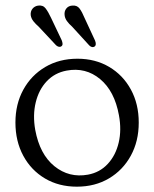

<svg xmlns="http://www.w3.org/2000/svg" viewBox="-20 -673 565 703"><path d="M263.5 -458Q329 -458 379.8 -428Q430.5 -398 459.2 -345.2Q488 -292.5 488 -224Q488 -156 459 -103Q430 -50 379 -19.8Q328 10.5 261.5 10.5Q195.5 10.5 144.8 -19.5Q94 -49.5 65.2 -102.8Q36.5 -156 36.5 -224.5Q36.5 -292 65.5 -344.8Q94.5 -397.5 145.8 -427.8Q197 -458 263.5 -458ZM302 -33.5Q345.5 -41.5 374.5 -72.8Q403.5 -104 414.5 -150.5Q425.5 -197 415.5 -251Q399.5 -339.5 346.5 -383.5Q293.5 -427.5 224 -414.5Q180.5 -406.5 151.2 -375.5Q122 -344.5 110.8 -298Q99.5 -251.5 109 -197.5Q125.5 -108 179.2 -64.5Q233 -21 302 -33.5ZM290 -606.5 328 -524.5Q334 -509 327 -503Q317.5 -496.5 307 -506.5L244 -575.5Q232.5 -585.5 225 -596Q217.5 -606.5 216.5 -618Q215 -632 222.8 -641.8Q230.5 -651.5 244 -652.5Q262 -654.5 271.5 -641.5Q281 -628.5 290 -606.5ZM167 -607.5 206 -525.5Q208.5 -519 209 -513.2Q209.5 -507.5 205.5 -504Q197 -497.5 185.5 -507L122 -575Q110.5 -585 102.5 -595Q94.5 -605 92.5 -617Q91 -631 98.8 -640.8Q106.5 -650.5 119.5 -652.5Q137.5 -655 147.2 -642Q157 -629 167 -607.5Z"/></svg>

Font: Fraunces 72pt S100 Light
Style: Regular
Weight: 300
Version: Version 1.000; ttfautohint (v1.8.3)